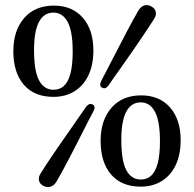

<svg xmlns="http://www.w3.org/2000/svg" viewBox="-20 -735 778 770"><path d="M196 -712.5Q269.5 -712.5 312 -664Q354.5 -615.5 354.5 -533Q354.5 -475 334.8 -433.2Q315 -391.5 278.8 -369Q242.5 -346.5 194.5 -346.5Q117.5 -346.5 75.5 -395.2Q33.5 -444 33.5 -530Q33.5 -612.5 76.8 -662.5Q120 -712.5 196 -712.5ZM271.5 -528Q271.5 -610 251.2 -647.2Q231 -684.5 194.5 -684.5Q156.5 -684.5 136.5 -647.5Q116.5 -610.5 116.5 -534Q116.5 -449.5 136.8 -412.2Q157 -375 195 -375Q219 -375 236 -390.2Q253 -405.5 262.2 -439Q271.5 -472.5 271.5 -528ZM415.5 -393Q409 -384 403 -381.8Q397 -379.5 389.5 -383.5Q382 -387.5 381.8 -394.5Q381.5 -401.5 386 -410.5Q394 -426 405.8 -448.5Q417.5 -471 431.2 -497.5Q445 -524 459.5 -552.2Q474 -580.5 488 -607Q502 -633.5 514.2 -656Q526.5 -678.5 535.5 -693.5Q544.5 -708.5 558.5 -713Q572.5 -717.5 587.5 -709Q602 -700.5 604.8 -687.2Q607.5 -674 598 -659Q590 -646 576.2 -625.5Q562.5 -605 545.8 -580Q529 -555 510.5 -528.5Q492 -502 474.2 -476.5Q456.5 -451 441.2 -429.8Q426 -408.5 415.5 -393ZM325 -306Q332 -315 338 -317.2Q344 -319.5 351.5 -316Q359 -312 359.2 -305Q359.5 -298 354.5 -288.5Q346.5 -273.5 334.8 -250.8Q323 -228 309.5 -201.2Q296 -174.5 281.5 -146.2Q267 -118 253 -91.5Q239 -65 226.8 -42.5Q214.5 -20 205.5 -5Q196.5 9.5 182.2 13.8Q168 18 153 10Q139 2 136.2 -11.5Q133.5 -25 143 -39.5Q151 -53 164.5 -73.5Q178 -94 195 -119Q212 -144 230.5 -170.5Q249 -197 266.8 -222.5Q284.5 -248 299.5 -269.8Q314.5 -291.5 325 -306ZM546 -352.5Q619.5 -352.5 662 -304Q704.5 -255.5 704.5 -173Q704.5 -115 684.8 -73.2Q665 -31.5 628.8 -9Q592.5 13.5 544.5 13.5Q467.5 13.5 425.5 -35.2Q383.5 -84 383.5 -170Q383.5 -252.5 426.8 -302.5Q470 -352.5 546 -352.5ZM621.5 -168Q621.5 -250 601.2 -287.2Q581 -324.5 544.5 -324.5Q506.5 -324.5 486.5 -287.5Q466.5 -250.5 466.5 -174Q466.5 -89.5 486.8 -52.2Q507 -15 545 -15Q569 -15 586 -30.2Q603 -45.5 612.2 -79Q621.5 -112.5 621.5 -168Z"/></svg>

Font: Fraunces Wonky
Style: Regular
Weight: 400
Version: Version 1.000;[b76b70a41]